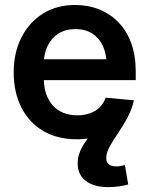

<svg xmlns="http://www.w3.org/2000/svg" viewBox="-20 -559 610 786"><path d="M293.9 11.2Q214.4 11.2 156.5 -23.2Q98.6 -57.6 67.4 -119.4Q36.1 -181.2 36.1 -262.7Q36.1 -343.8 67.9 -406Q99.6 -468.3 156 -503.4Q212.4 -538.6 287.1 -538.6Q340.8 -538.6 386 -520.5Q431.2 -502.4 464.8 -467.8Q498.5 -433.1 517.1 -382.6Q535.6 -332 535.6 -267.1V-231H89.8V-316.4H473.1L416.5 -292.5Q416.5 -337.4 401.4 -370.4Q386.2 -403.3 357.7 -421.6Q329.1 -439.9 288.6 -439.9Q248.5 -439.9 219.5 -421.6Q190.4 -403.3 174.8 -370.8Q159.2 -338.4 159.2 -296.4V-240.2Q159.2 -192.4 175.8 -158Q192.4 -123.5 223.1 -105.2Q253.9 -86.9 296.4 -86.9Q325.7 -86.9 349.1 -95.5Q372.6 -104 388.7 -120.4Q404.8 -136.7 412.6 -159.2L528.3 -148.4Q517.6 -101.1 484.9 -64.9Q452.1 -28.8 403.3 -8.8Q354.5 11.2 293.9 11.2ZM423.3 207Q365.2 207 331.5 181.9Q297.9 156.7 297.9 109.9Q297.9 91.8 302.7 75.4Q307.6 59.1 315.9 43.7Q324.2 28.3 335.4 13.2Q346.7 -2 359.4 -17.6L528.3 -148.4Q519.5 -109.9 501.2 -76.2Q482.9 -42.5 462.9 -13.4Q442.9 15.6 429 41Q415 66.4 415 87.9Q415 104.5 424.8 113.3Q434.6 122.1 457 122.1Q465.8 122.1 474.6 120.6Q483.4 119.1 491.2 116.7L504.9 196.3Q488.8 200.7 467.3 203.9Q445.8 207 423.3 207Z"/></svg>

Font: Inter 24pt SemiBold
Style: Regular
Weight: 600
Designer: Rasmus Andersson
Foundry: rsms
Version: Version 4.001;git-66647c0bb